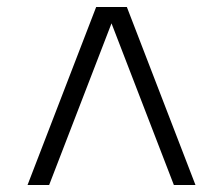

<svg xmlns="http://www.w3.org/2000/svg" viewBox="-20 -531 640 551"><path d="M59 0 256 -511H344L541 0H479L300 -464L121 0Z"/></svg>

Font: Chivo Mono Thin
Style: Regular
Weight: 250
Designer: Hector Gatti
Foundry: Omnibus-Type
Version: Version 1.008